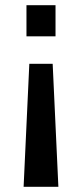

<svg xmlns="http://www.w3.org/2000/svg" viewBox="-20 -580 316 740"><path d="M194 -560V-440H82V-560ZM183 -334 205 140H71L93 -334Z"/></svg>

Font: Tektur Medium
Style: Regular
Weight: 500
Designer: Adam Jagosz
Foundry: Adam Jagosz
Version: Version 1.005;gftools[0.9.30]